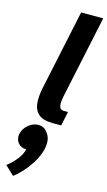

<svg xmlns="http://www.w3.org/2000/svg" viewBox="-221 -750 657 1176"><g transform="rotate(15 107.5 -162.5)"><path d="M193 -90H218L199 0H148Q82 0 53.5 -26.5Q25 -53 22 -97.5Q19 -142 31 -196L138 -700H278L171 -196Q165 -171 162 -146.5Q159 -122 165 -106Q171 -90 193 -90ZM30 197Q-4 197 -23 173Q-42 149 -35 115Q-27 81 2 57Q31 33 65 33Q98 33 117 57Q141 83 143 117Q145 151 132.5 188Q120 225 97 261Q74 297 47 326.5Q20 356 -6 375L-63 321Q-33 299 -5.5 265.5Q22 232 30 197Z"/></g></svg>

Font: Epunda Sans
Style: Bold Italic
Weight: 700
Italic angle: -12.0243°
Designer: Simon Atzbach
Foundry: typofactur
Version: Version 2.204; ttfautohint (v1.8.4.7-5d5b)